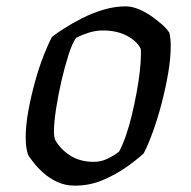

<svg xmlns="http://www.w3.org/2000/svg" viewBox="-20 -585 601 605"><path d="M216 0Q186 0 161 -11.5Q136 -23 117 -40Q98 -57 86 -72.5Q74 -88 69 -96Q65 -107 63 -120Q61 -133 61 -152Q61 -191 69.5 -237Q78 -283 90.5 -328Q103 -373 117.5 -410Q132 -447 144 -469Q158 -480 183 -496Q208 -512 239.5 -528Q271 -544 306.5 -554.5Q342 -565 376 -565Q395 -565 416 -556.5Q437 -548 456.5 -534.5Q476 -521 491.5 -507Q507 -493 514 -481Q516 -471 517 -461Q518 -451 518 -440Q518 -402 510 -355Q502 -308 489.5 -260Q477 -212 462 -170.5Q447 -129 433 -102Q414 -84 380.5 -60Q347 -36 305 -18Q263 0 216 0ZM276 -75Q298 -75 318 -84.5Q338 -94 355 -107Q366 -127 376.5 -157Q387 -187 395.5 -222.5Q404 -258 410.5 -293.5Q417 -329 420.5 -360Q424 -391 424 -412Q424 -420 424 -425Q424 -430 423 -432Q411 -456 379.5 -472.5Q348 -489 304 -489Q282 -489 261 -482.5Q240 -476 220 -466Q208 -450 196 -412.5Q184 -375 173.5 -329.5Q163 -284 156.5 -241Q150 -198 150 -170Q150 -163 151 -156Q152 -149 154 -144Q170 -115 201 -95Q232 -75 276 -75Z"/></svg>

Font: Texturina Medium 12pt Medium
Style: Italic
Weight: 500
Italic angle: -11°
Version: Version 1.002